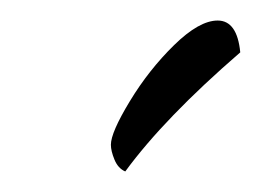

<svg xmlns="http://www.w3.org/2000/svg" viewBox="-20 -571 254 187"><path d="M88 -430Q88 -442 106.5 -472.5Q125 -503 149.5 -527Q174 -551 192 -551Q211 -551 214 -520Q140 -456 102 -404Q95 -407 91.5 -415.5Q88 -424 88 -430Z"/></svg>

Font: Dancing Script
Style: Regular
Weight: 400
Designer: Pablo Impallari
Foundry: Pablo Impallari
Version: Version 2.000